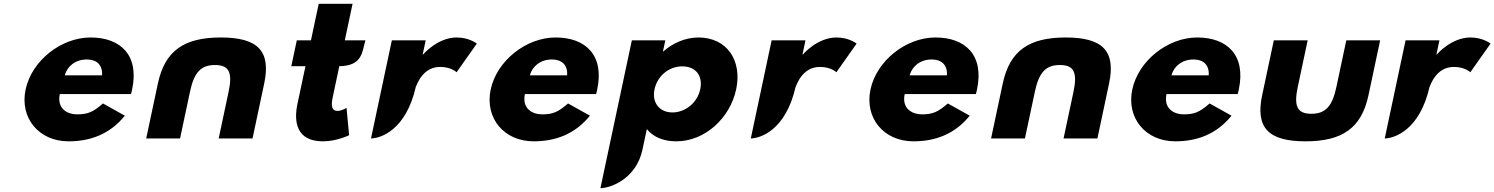

<svg xmlns="http://www.w3.org/2000/svg" viewBox="-20 -724 7814 1004"><path d="M664.8 -232C667.1 -238 669.4 -249 670.9 -256C709.2 -436 609.7 -528 453.7 -528C298.7 -528 145.8 -406 113.9 -256C82.2 -107 183.3 15 338.3 15C452.3 15 554.2 -22 632.8 -119L518.4 -183C465.6 -137 438.3 -126 381.3 -126C336.3 -126 276 -153 292.8 -232ZM318.6 -330C331.6 -377 373.3 -413 434.3 -413C486.3 -413 517.1 -384 513.6 -330Z M921.5 0 973.4 -244C994.8 -345 1030.1 -384 1104.1 -384C1178.1 -384 1196.8 -345 1175.4 -244L1123.5 0H1300.5L1361.5 -287C1398.1 -459 1326.7 -528 1134.7 -528C942.7 -528 842.1 -459 805.5 -287L744.5 0Z M1606 -513H1532L1503.3 -378H1577.3L1535.5 -181C1516.1 -90 1527.8 15 1668.8 15C1741.8 15 1805.6 -17 1805.6 -17L1792 -160C1792 -160 1767.6 -144 1744.6 -144C1716.6 -144 1709.5 -167 1719.7 -215L1754.3 -378C1879.4 -378.6 1873.4 -459.3 1891 -513H1783L1823.6 -704H1646.6Z M1920 0C1968.8 -0.7 2102.5 -41.6 2154.4 -270C2160.9 -282.2 2189.5 -374 2281.5 -374C2340.5 -374 2367.5 -346 2367.5 -346L2473.4 -496C2473.4 -496 2434.2 -528 2368.2 -528C2267.2 -528 2192.3 -439 2192.3 -439H2190.3L2206 -513H2029Z M3096.8 -232C3099.1 -238 3101.4 -249 3102.9 -256C3141.2 -436 3041.7 -528 2885.7 -528C2730.7 -528 2577.8 -406 2545.9 -256C2514.2 -107 2615.3 15 2770.3 15C2884.3 15 2986.2 -22 3064.8 -119L2950.4 -183C2897.6 -137 2870.3 -126 2813.3 -126C2768.3 -126 2708 -153 2724.8 -232ZM2750.6 -330C2763.6 -377 2805.3 -413 2866.3 -413C2918.3 -413 2949.1 -384 2945.6 -330Z M3829.6 -257C3861.5 -407 3782.2 -528 3632.2 -528C3562.2 -528 3495.6 -497 3448.7 -455H3446.7L3459 -513H3284L3119.7 260C3177.1 259.1 3306.7 208.6 3339.2 60L3362.4 -49C3395.7 -8 3447.8 15 3516.8 15C3666.8 15 3797.7 -107 3829.6 -257ZM3641.6 -257C3626.5 -186 3562.9 -136 3495.9 -136C3429.9 -136 3387.5 -186 3402.6 -257C3417.5 -327 3478.1 -377 3547.1 -377C3619.1 -377 3656.5 -327 3641.6 -257Z M3906 0C3954.8 -0.7 4088.5 -41.6 4140.4 -270C4146.9 -282.2 4175.5 -374 4267.5 -374C4326.5 -374 4353.5 -346 4353.5 -346L4459.4 -496C4459.4 -496 4420.2 -528 4354.2 -528C4253.2 -528 4178.3 -439 4178.3 -439H4176.3L4192 -513H4015Z M5082.8 -232C5085.1 -238 5087.4 -249 5088.9 -256C5127.2 -436 5027.7 -528 4871.7 -528C4716.7 -528 4563.8 -406 4531.9 -256C4500.2 -107 4601.3 15 4756.3 15C4870.3 15 4972.2 -22 5050.8 -119L4936.4 -183C4883.6 -137 4856.3 -126 4799.3 -126C4754.3 -126 4694 -153 4710.8 -232ZM4736.6 -330C4749.6 -377 4791.3 -413 4852.3 -413C4904.3 -413 4935.1 -384 4931.6 -330Z M5339.5 0 5391.4 -244C5412.8 -345 5448.1 -384 5522.1 -384C5596.1 -384 5614.8 -345 5593.4 -244L5541.5 0H5718.5L5779.5 -287C5816.1 -459 5744.7 -528 5552.7 -528C5360.7 -528 5260.1 -459 5223.5 -287L5162.5 0Z M6451.8 -232C6454.1 -238 6456.4 -249 6457.9 -256C6496.2 -436 6396.7 -528 6240.7 -528C6085.7 -528 5932.8 -406 5900.9 -256C5869.2 -107 5970.3 15 6125.3 15C6239.3 15 6341.2 -22 6419.8 -119L6305.4 -183C6252.6 -137 6225.3 -126 6168.3 -126C6123.3 -126 6063 -153 6079.8 -232ZM6105.6 -330C6118.6 -377 6160.3 -413 6221.3 -413C6273.3 -413 6304.1 -384 6300.6 -330Z M6818 -513H6641L6580 -226C6543.5 -54 6614.8 15 6806.8 15C6998.8 15 7099.5 -54 7136 -226L7197 -513H7020L6968.2 -269C6946.7 -168 6911.4 -129 6837.4 -129C6763.4 -129 6744.7 -168 6766.2 -269Z M7221 0C7269.8 -0.7 7403.5 -41.6 7455.4 -270C7461.9 -282.2 7490.5 -374 7582.5 -374C7641.5 -374 7668.5 -346 7668.5 -346L7774.4 -496C7774.4 -496 7735.2 -528 7669.2 -528C7568.2 -528 7493.3 -439 7493.3 -439H7491.3L7507 -513H7330Z"/></svg>

Font: Hussar Nova
Style: 76
Weight: 700
Foundry: Cannot Into Space Fonts
Version: Version 0.99